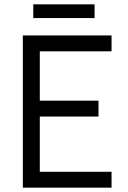

<svg xmlns="http://www.w3.org/2000/svg" viewBox="-20 -863 588 883"><path d="M85 -700H493V-627H163V-400H433V-327H163V-73H493V0H85ZM133 -843H415V-780H133Z"/></svg>

Font: Uncut Sans Variable
Style: Regular
Weight: 400
Designer: Kasper Nordkvist
Foundry: UNCUT.wtf
Version: Version 1.304;Glyphs 3.2 (3246)